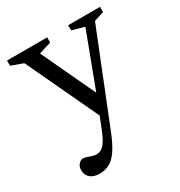

<svg xmlns="http://www.w3.org/2000/svg" viewBox="-168 -571 883 942"><g transform="rotate(-30 274.0 -100.0)"><path d="M321 -72 271 15.5 75.5 -400.5 8 -425V-454.5H235.5V-425L165.5 -403.5ZM124.5 254Q92.5 254 73.2 238Q54 222 54 194Q54 180 59.2 169.8Q64.5 159.5 72.8 153.5Q81 147.5 89.5 147.5Q99 147.5 110.2 151.5Q121.5 155.5 134.2 159.8Q147 164 158.5 164Q173.5 164 186 157Q198.5 150 210.2 133.2Q222 116.5 234.5 87.5L280 -26L299 -74.5L424 -406L354.5 -425V-454.5H535V-425L479 -407L274.5 104Q252 160.5 230 193.2Q208 226 182.5 240Q157 254 124.5 254Z"/></g></svg>

Font: Newsreader
Style: Regular
Weight: 400
Designer: Hugues Gentile
Foundry: Production Type
Version: Version 1.003